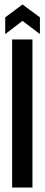

<svg xmlns="http://www.w3.org/2000/svg" viewBox="-20 -836 199 856"><path d="M34 0V-660H124.7V0ZM3.3 -684V-758.7L80.3 -816L158 -758.7V-684L80.3 -743Z"/></svg>

Font: Bricolage Grotesque 96pt ExtraBold Condensed
Style: Regular
Weight: 800
Width: 3
Version: Version 1.001;gftools[0.9.33.dev8+g029e19f]